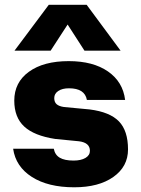

<svg xmlns="http://www.w3.org/2000/svg" viewBox="-20 -773 593 807"><path d="M185.1 -752.9H344.2L486.8 -560.1H335L264.2 -669.9L192.9 -560.1H41ZM312 -179.2 211.9 -189Q123.5 -202.6 81.8 -241.2Q40 -279.8 40 -350.1Q40 -426.8 101.6 -471.4Q163.1 -516.1 269 -516.1Q371.1 -516.1 433.8 -472.7Q496.6 -429.2 505.9 -353H345.2Q336.4 -401.9 270 -401.9Q241.7 -401.9 224.9 -390.6Q208 -379.4 208 -360.8Q208 -343.8 218 -335Q228 -326.2 249 -323.2L356.9 -313Q441.9 -302.2 480 -262.7Q518.1 -223.1 518.1 -145Q518.1 -72.8 456.5 -29.3Q395 14.2 292 14.2Q182.1 14.2 114 -29.3Q45.9 -72.8 35.2 -147.9H206.1Q210.9 -122.1 231.2 -110.1Q251.5 -98.1 289.1 -98.1Q320.3 -98.1 339.1 -109.1Q357.9 -120.1 357.9 -139.2Q357.9 -173.3 312 -179.2Z"/></svg>

Font: Overused Grotesk ExtraBold
Style: Regular
Weight: 800
Version: Version 0.002